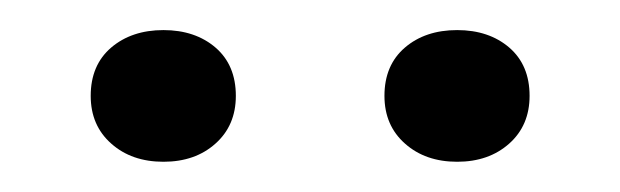

<svg xmlns="http://www.w3.org/2000/svg" viewBox="-20 -873 410 127"><path d="M282.4 -766Q261.4 -766 247.9 -778Q234.3 -790 234.3 -809.6Q234.3 -829.9 247.8 -841.5Q261.3 -853.1 282.4 -853.1Q303.4 -853.1 316.9 -841.5Q330.3 -829.9 330.3 -809.6Q330.3 -790 316.8 -778Q303.3 -766 282.4 -766ZM88.1 -766Q67.1 -766 53.6 -778Q40 -790 40 -809.6Q40 -829.9 53.5 -841.5Q67.1 -853.1 88.1 -853.1Q109.1 -853.1 122.6 -841.5Q136 -829.9 136 -809.6Q136 -790 122.5 -778Q109.1 -766 88.1 -766Z"/></svg>

Font: Mona Sans ExtraLight
Style: Regular
Weight: 200
Designer: Deni Anggara
Foundry: GitHub
Version: Version 2.000